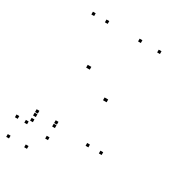

<svg xmlns="http://www.w3.org/2000/svg" viewBox="-251 -866 1093 1202"><g transform="rotate(30 295.0 -265.0)"><path d="M82.2 -15V-35H62.2V-15ZM82.2 47.2V27.2H62.2V47.2ZM57.4 76.4V56.4H37.4V76.4ZM-10.5 76.4V56.4H-30.5V76.4ZM3.7 210V190H-16.3V210ZM133.6 210V190H113.6V210ZM220.2 97.2V77.2H200.2V97.2ZM220.2 -15V-35H200.2V-15ZM220.2 10V-10H200.2V10ZM220.2 -415.8V-435.8H200.2V-415.8ZM226.2 -415.8V-435.8H206.2V-415.8ZM461.9 9.9V-10.1H441.9V9.9ZM557.8 9.9V-10.1H537.8V9.9ZM557.8 -720.1V-740.1H537.8V-720.1ZM419.8 -720.1V-740.1H399.8V-720.1ZM419.8 -291.6V-311.6H399.8V-291.6ZM413.8 -291.6V-311.6H393.8V-291.6ZM180.2 -720V-740H160.2V-720ZM82.2 -720V-740H62.2V-720ZM82.2 10V-10H62.2V10Z"/></g></svg>

Font: Monaspace Krypton Dots Var
Style: Regular
Weight: 400
Designer: Riley Cran and the Lettermatic Team
Version: Version 1.100 (Monaspace Krypton Dots)